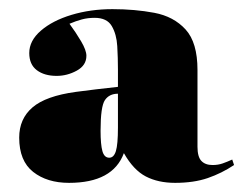

<svg xmlns="http://www.w3.org/2000/svg" viewBox="-20 -762 532 420"><path d="M131 -362Q83 -362 52.5 -386Q22 -410 22 -461Q22 -502 51 -527Q80 -552 146 -561Q168 -564 189.5 -566.5Q211 -569 238 -572V-610Q238 -635 236.5 -661Q235 -687 224.5 -705Q214 -723 187 -723Q172 -723 159 -719.5Q146 -716 132 -710Q146 -691 157.5 -671.5Q169 -652 169 -640Q169 -619 148 -607.5Q127 -596 104 -596Q77 -596 60.5 -608.5Q44 -621 44 -646Q44 -673 69.5 -695Q95 -717 136.5 -729.5Q178 -742 226 -742Q275 -742 317.5 -734Q360 -726 386 -697.5Q412 -669 412 -609V-441Q412 -419 420.5 -410Q429 -401 445 -401Q457 -401 467 -404.5Q477 -408 488 -413L492 -401Q465 -383 434.5 -372.5Q404 -362 363 -362Q326 -362 299 -376Q272 -390 251 -427Q227 -362 131 -362ZM219 -417Q229 -417 233.5 -431.5Q238 -446 238 -483V-557Q219 -557 209.5 -543Q200 -529 200 -476Q200 -446 204 -431.5Q208 -417 219 -417Z"/></svg>

Font: Literata 72pt Black
Style: Regular
Weight: 900
Designer: Latin by Veronika Burian and Jose Scaglione. Greek by Irene Vlachou. Cyrillic by Vera Evstafieva.
Foundry: TypeTogether
Version: Version 3.002